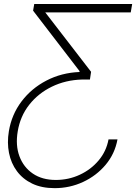

<svg xmlns="http://www.w3.org/2000/svg" viewBox="-20 -748 701 983"><path d="M581.5 -34.2Q567.9 39.6 520.8 95.7Q473.6 151.9 405.3 183.6Q336.9 215.3 259.8 215.3Q193.4 215.3 145 192.1Q96.7 168.9 66.7 128.4Q36.6 87.9 26.1 35.2Q15.6 -17.6 25.4 -76.2Q39.6 -161.6 90.1 -228.5Q140.6 -295.4 217.5 -335.4Q294.4 -375.5 386.7 -379.4L387.7 -383.3L149.4 -693.4L155.3 -727.5H656.7L649.4 -684.6H205.1L206.1 -691.9L446.3 -380.4L440.4 -340.8H399.9Q315.4 -338.4 245.4 -304.2Q175.3 -270 129.4 -211.4Q83.5 -152.8 70.8 -75.7Q58.6 -3.9 79.6 52.2Q100.6 108.4 148.4 140.9Q196.3 173.3 265.6 173.3Q331.1 173.3 388.4 146.7Q445.8 120.1 485.1 73.2Q524.4 26.4 535.6 -34.2Z"/></svg>

Font: Inter 24pt ExtraLight
Style: Italic
Weight: 250
Italic angle: -9.3988°
Version: Version 4.001;git-66647c0bb